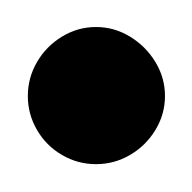

<svg xmlns="http://www.w3.org/2000/svg" viewBox="-20 -760 140 140"><path d="M0.3 -690Q0.3 -676.7 7 -665.2Q13.7 -653.7 25.2 -647Q36.7 -640.3 50 -640.3Q63.3 -640.3 74.8 -647Q86.3 -653.7 93.3 -665.2Q100.3 -676.7 100.3 -690Q100.3 -703.3 93.3 -714.8Q86.3 -726.3 74.8 -733.3Q63.3 -740.3 50 -740.3Q36.7 -740.3 25.2 -733.3Q13.7 -726.3 7 -714.8Q0.3 -703.3 0.3 -690Z"/></svg>

Font: Linefont Thin
Style: Regular
Weight: 100
Monospace: yes
Version: Version 3.002;gftools[0.9.33]